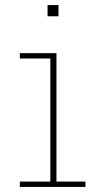

<svg xmlns="http://www.w3.org/2000/svg" viewBox="-20 -735 385 755"><path d="M202 -21H316V0H58V-21H178V-505H58V-526H202ZM167 -715H210V-671H167Z"/></svg>

Font: Hepta Slab ExtraLight ExtraLight
Style: Regular
Weight: 250
Version: Version 1.102